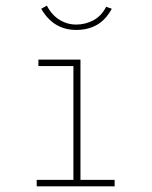

<svg xmlns="http://www.w3.org/2000/svg" viewBox="-20 -660 540 680"><path d="M110 0V-23H240V-426H116V-449H265V-23H386V0ZM356 -636 376 -629Q354 -589 322.5 -571.5Q291 -554 250 -554Q169 -554 126 -629L146 -640Q163 -607 190.5 -590Q218 -573 250 -573Q282 -573 310.5 -588Q339 -603 356 -636Z"/></svg>

Font: Inconsolata ExtraLight
Style: Regular
Weight: 200
Monospace: yes
Designer: Raph Levien, Cyreal, Brenton Simpson
Foundry: Raph Levien, Cyreal, Google
Version: Version 3.001; ttfautohint (v1.8.2.53-6de2)